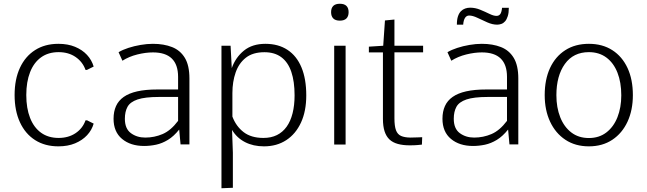

<svg xmlns="http://www.w3.org/2000/svg" viewBox="-20 -773 3463 1027"><path d="M292.5 9.8Q220.2 9.8 167.7 -23.7Q115.2 -57.1 86.7 -118.9Q58.1 -180.7 58.1 -264.6Q58.1 -349.1 86.7 -410.4Q115.2 -471.7 167.7 -505.1Q220.2 -538.6 292.5 -538.6Q342.8 -538.6 381.3 -522.7Q419.9 -506.8 445.3 -479.5Q470.7 -452.1 481 -417L444.8 -398.9H437.5Q422.4 -441.9 384.5 -468Q346.7 -494.1 293.5 -494.1Q238.3 -494.1 199.7 -466.3Q161.1 -438.5 140.9 -387Q120.6 -335.4 120.6 -264.6Q120.6 -193.8 140.9 -142.3Q161.1 -90.8 199.7 -63Q238.3 -35.2 293.5 -35.2Q346.2 -35.2 384.3 -60.8Q422.4 -86.4 437.5 -129.4H445.8L481 -111.8Q471.2 -77.1 445.8 -49.8Q420.4 -22.5 381.6 -6.3Q342.8 9.8 292.5 9.8Z M751 7.8Q678.2 7.8 632.8 -30Q587.4 -67.9 587.4 -137.7Q587.4 -176.3 600.6 -205.6Q613.8 -234.9 641.8 -254.6Q669.9 -274.4 714.4 -284.4Q758.8 -294.4 821.3 -294.4H932.6V-361.8Q932.6 -427.2 898.9 -460Q865.2 -492.7 798.3 -492.7Q758.8 -492.7 714.6 -481.7Q670.4 -470.7 634.8 -448.2L614.3 -493.7Q635.7 -506.8 666.7 -516.8Q697.8 -526.9 731.9 -532.7Q766.1 -538.6 797.9 -538.6Q856.4 -538.6 900.4 -521.2Q944.3 -503.9 968.8 -463.4Q993.2 -422.9 993.2 -353.5V-0.5H945.8L938.5 -80.1Q909.7 -43.9 878.4 -24.9Q847.2 -5.9 814.9 1Q782.7 7.8 751 7.8ZM756.8 -37.1Q805.7 -37.1 849.6 -55.9Q893.6 -74.7 932.6 -126.5V-254.4H830.6Q755.4 -254.4 715.8 -241Q676.3 -227.5 662.1 -201.7Q647.9 -175.8 647.9 -137.7Q647.9 -84.5 680.2 -60.8Q712.4 -37.1 756.8 -37.1Z M1164.6 233.9V-528.3H1213.4L1219.7 -408.7Q1240.2 -466.3 1284.9 -502.4Q1329.6 -538.6 1399.4 -538.6Q1468.8 -538.6 1517.8 -506.3Q1566.9 -474.1 1592.5 -412.6Q1618.2 -351.1 1618.2 -262.7Q1618.2 -178.7 1590.1 -117.7Q1562 -56.6 1511.2 -23.4Q1460.4 9.8 1392.1 9.8Q1334.5 9.8 1290.5 -12.9Q1246.6 -35.6 1221.2 -78.1L1225.6 43.5V231.4ZM1389.2 -35.2Q1430.2 -35.2 1461.2 -50.5Q1492.2 -65.9 1513.2 -95.2Q1534.2 -124.5 1544.9 -167Q1555.7 -209.5 1555.7 -263.2Q1555.7 -336.9 1538.3 -388.4Q1521 -439.9 1485.1 -466.8Q1449.2 -493.7 1394.5 -493.7Q1332.5 -493.7 1295.2 -464.4Q1257.8 -435.1 1240.5 -385.5Q1223.1 -335.9 1223.1 -274.9V-149.4Q1242.7 -97.2 1283.2 -66.2Q1323.7 -35.2 1389.2 -35.2Z M1767.6 0V-528.3H1828.6V0ZM1797.9 -662.6Q1774.4 -662.6 1762.7 -674.3Q1751 -686 1751 -708Q1751 -730 1762.7 -741.5Q1774.4 -752.9 1797.9 -752.9Q1821.3 -752.9 1833 -741.5Q1844.7 -730 1844.7 -708Q1844.7 -686 1833 -674.3Q1821.3 -662.6 1797.9 -662.6Z M2171.4 4.4Q2134.8 4.4 2107.7 -3.2Q2080.6 -10.7 2063.2 -27.1Q2045.9 -43.5 2037.1 -70.6Q2028.3 -97.7 2028.3 -137.2V-492.7H1953.1V-523.4L2029.8 -528.3L2039.1 -663.6L2089.8 -668.5V-528.3H2243.2V-493.2H2089.8V-140.1Q2089.8 -98.6 2098.1 -76.4Q2106.4 -54.2 2125.2 -45.9Q2144 -37.6 2174.8 -37.1Q2196.3 -37.1 2213.9 -38.1Q2231.4 -39.1 2238.3 -39.1L2236.8 0.5Q2228 1.5 2212.6 2.9Q2197.3 4.4 2171.4 4.4Z M2510.3 7.8Q2437.5 7.8 2392.1 -30Q2346.7 -67.9 2346.7 -137.7Q2346.7 -176.3 2359.9 -205.6Q2373 -234.9 2401.1 -254.6Q2429.2 -274.4 2473.6 -284.4Q2518.1 -294.4 2580.6 -294.4H2691.9V-361.8Q2691.9 -427.2 2658.2 -460Q2624.5 -492.7 2557.6 -492.7Q2518.1 -492.7 2473.9 -481.7Q2429.7 -470.7 2394 -448.2L2373.5 -493.7Q2395 -506.8 2426 -516.8Q2457 -526.9 2491.2 -532.7Q2525.4 -538.6 2557.1 -538.6Q2615.7 -538.6 2659.7 -521.2Q2703.6 -503.9 2728 -463.4Q2752.4 -422.9 2752.4 -353.5V-0.5H2705.1L2697.8 -80.1Q2668.9 -43.9 2637.7 -24.9Q2606.4 -5.9 2574.2 1Q2542 7.8 2510.3 7.8ZM2516.1 -37.1Q2564.9 -37.1 2608.9 -55.9Q2652.8 -74.7 2691.9 -126.5V-254.4H2589.8Q2514.6 -254.4 2475.1 -241Q2435.5 -227.5 2421.4 -201.7Q2407.2 -175.8 2407.2 -137.7Q2407.2 -84.5 2439.5 -60.8Q2471.7 -37.1 2516.1 -37.1ZM2423.8 -641.1Q2423.8 -668.5 2429.7 -685.8Q2435.5 -703.1 2445.6 -713.1Q2455.6 -723.1 2468.3 -727.5Q2481 -731.9 2494.6 -731.9Q2522.5 -731.9 2548.8 -720.9Q2575.2 -710 2597.7 -699Q2620.1 -688 2635.7 -688Q2648.9 -688 2656 -697.8Q2663.1 -707.5 2665.5 -731.4H2701.7Q2701.7 -704.1 2696 -686.5Q2690.4 -668.9 2681.6 -658.9Q2672.9 -648.9 2661.6 -645Q2650.4 -641.1 2639.2 -641.1Q2614.3 -641.1 2586.7 -653.3Q2559.1 -665.5 2533.7 -677.7Q2508.3 -689.9 2489.3 -689.9Q2476.1 -689.9 2467.8 -678Q2459.5 -666 2457.5 -641.1Z M3129.9 9.8Q3057.1 9.8 3004.2 -25.4Q2951.2 -60.5 2922.4 -122.3Q2893.6 -184.1 2893.6 -264.2Q2893.6 -347.7 2922.1 -409.2Q2950.7 -470.7 3003.7 -504.6Q3056.6 -538.6 3129.9 -538.6Q3202.6 -538.6 3255.4 -504.6Q3308.1 -470.7 3336.7 -409.2Q3365.2 -347.7 3365.2 -264.2Q3365.2 -184.1 3336.7 -122.3Q3308.1 -60.5 3255.4 -25.4Q3202.6 9.8 3129.9 9.8ZM3129.9 -34.7Q3184.6 -34.7 3223.4 -64.5Q3262.2 -94.2 3282.7 -146Q3303.2 -197.8 3303.2 -263.2Q3303.2 -332.5 3282.7 -384.5Q3262.2 -436.5 3223.4 -465.3Q3184.6 -494.1 3129.9 -494.1Q3046.9 -494.1 3001.5 -430.9Q2956.1 -367.7 2956.1 -263.7Q2956.1 -197.8 2976.6 -146Q2997.1 -94.2 3035.9 -64.5Q3074.7 -34.7 3129.9 -34.7Z"/></svg>

Font: Comme ExtraLight
Style: Regular
Weight: 250
Version: Version 1.000;gftools[0.9.27]